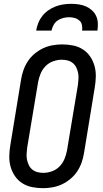

<svg xmlns="http://www.w3.org/2000/svg" viewBox="-20 -975 540 1003"><path d="M205 8Q176 8 148 2.5Q120 -3 97 -17.5Q74 -32 58.5 -54.5Q43 -77 35.5 -103.5Q28 -130 28.5 -159Q29 -188 34 -217L90 -559Q94 -584 102.5 -608.5Q111 -633 125.5 -655Q140 -677 161 -694.5Q182 -712 205.5 -723Q229 -734 254.5 -738.5Q280 -743 304 -743Q334 -743 361.5 -737.5Q389 -732 412 -717.5Q435 -703 450.5 -680.5Q466 -658 473.5 -631.5Q481 -605 480.5 -576Q480 -547 475 -518L419 -176Q415 -151 406.5 -126.5Q398 -102 383.5 -80Q369 -58 348 -40.5Q327 -23 303.5 -12Q280 -1 254.5 3.5Q229 8 205 8ZM206 -72Q228 -72 251 -80Q274 -88 291 -105.5Q308 -123 317 -145Q326 -167 330 -189L387 -531Q389 -547 390 -563Q391 -579 388 -594Q385 -609 378.5 -622.5Q372 -636 360.5 -645.5Q349 -655 334 -659Q319 -663 303 -663Q281 -663 258 -655Q235 -647 218 -629.5Q201 -612 192 -590Q183 -568 179 -546L122 -204Q120 -188 119 -172Q118 -156 121 -141Q124 -126 130.5 -112.5Q137 -99 148.5 -89.5Q160 -80 175 -76Q190 -72 206 -72ZM169 -815Q172 -835 180 -855Q188 -875 201.5 -892Q215 -909 233 -921.5Q251 -934 271 -941.5Q291 -949 311.5 -952Q332 -955 352 -955Q372 -955 392 -952Q412 -949 429 -941.5Q446 -934 460 -921.5Q474 -909 482 -892Q490 -875 491 -855Q492 -835 489 -815H409Q411 -830 408 -844.5Q405 -859 394.5 -868Q384 -877 370 -881Q356 -885 341 -885Q326 -885 310 -881Q294 -877 281 -868Q268 -859 260 -844.5Q252 -830 249 -815Z"/></svg>

Font: Iosevka SS04 Medium
Style: Italic
Weight: 500
Italic angle: -9°
Monospace: yes
Designer: Belleve Invis
Foundry: Belleve Invis
Version: Version 19.0.0; ttfautohint (v1.8.4)